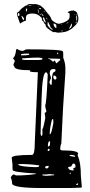

<svg xmlns="http://www.w3.org/2000/svg" viewBox="-20 -946 456 968"><path d="M68.4 -698.2Q80.1 -689.5 95.7 -689.5L112.3 -697.3Q296.9 -697.3 296.9 -686.5L298.8 -677.7V-654.3Q309.6 -628.9 309.6 -601.6V-581.1Q295.9 -392.6 289.1 -221.7Q284.2 -213.9 283.2 -194.3Q286.1 -187.5 295.9 -187.5H300.8Q374 -187.5 374 -170.9L372.1 -168.9V-160.2Q387.7 -127.9 387.7 -57.6L392.6 -2.9L389.6 0L330.1 2H194.3Q41 2 41 -21.5Q41 -36.1 34.2 -50.8Q38.1 -61.5 47.9 -66.4H50.8Q57.6 -61.5 63.5 -61.5H66.4Q111.3 -61.5 160.2 -68.4V-71.3Q43.9 -78.1 43.9 -88.9L43 -100.6V-116.2L39.1 -150.4Q39.1 -165 141.6 -165Q155.3 -165 155.3 -225.6L170.9 -582H168.9Q118.2 -582 133.8 -591.8Q52.7 -591.8 52.7 -610.4Q47.9 -612.3 47.9 -621.1L54.7 -637.7Q54.7 -642.6 45.9 -651.4V-653.3Q57.6 -661.1 61.5 -696.3L63.5 -698.2ZM85.9 -670.9V-667H92.8Q127.9 -667 127.9 -671.9L125 -675.8H121.1Q85.9 -675.8 85.9 -670.9ZM266.6 -677.7 271.5 -672.9H273.4V-677.7L269.5 -681.6ZM90.8 -651.4V-648.4Q90.8 -643.6 109.4 -643.6H125H129.9H172.9Q194.3 -643.6 194.3 -649.4V-650.4Q194.3 -659.2 114.3 -653.3ZM223.6 -652.3V-649.4Q231.4 -649.4 246.1 -635.7H249Q252.9 -635.7 252.9 -640.6H254.9Q258.8 -639.6 262.7 -627H264.6L283.2 -642.6V-649.4L254.9 -650.4H235.4ZM230.5 -575.2 237.3 -553.7 228.5 -531.2Q234.4 -517.6 237.3 -517.6H239.3L241.2 -526.4V-534.2Q241.2 -584 255.9 -584L259.8 -588.9V-594.7L255.9 -597.7H248Q230.5 -597.7 230.5 -575.2ZM184.6 -271.5Q186.5 -260.7 189.5 -260.7Q193.4 -260.7 194.3 -273.4L193.4 -293.9Q199.2 -300.8 208 -348.6V-356.4L205.1 -376Q213.9 -380.9 213.9 -385.7Q208 -401.4 208 -415V-417Q213.9 -417 220.7 -570.3Q216.8 -581.1 213.9 -581.1H211.9Q193.4 -581.1 189.5 -447.3ZM249 -563.5V-556.6Q249 -547.9 255.9 -544.9H259.8L264.6 -549.8V-556.6Q261.7 -562.5 254.9 -565.4ZM242.2 -344.7Q230.5 -297.9 230.5 -269.5H232.4Q239.3 -269.5 249 -326.2V-335.9L248 -344.7ZM221.7 -216.8V-208H225.6Q232.4 -210 232.4 -223.6V-233.4H228.5Q223.6 -233.4 221.7 -216.8ZM220.7 -191.4V-184.6H225.6L230.5 -189.5V-192.4L227.5 -196.3H225.6ZM330.1 -162.1Q337.9 -157.2 358.4 -155.3V-158.2Q358.4 -163.1 341.8 -165H333ZM323.2 -103.5Q325.2 -86.9 346.7 -86.9H351.6V-89.8L348.6 -95.7Q348.6 -97.7 360.4 -102.5V-109.4Q360.4 -118.2 353.5 -121.1H348.6Q344.7 -120.1 339.8 -107.4ZM71.3 -117.2V-116.2Q81.1 -105.5 155.3 -103.5H164.1Q176.8 -103.5 177.7 -109.4V-112.3Q127 -119.1 80.1 -119.1ZM207 -102.5 211.9 -96.7H213.9Q225.6 -96.7 225.6 -109.4H218.8Q209 -109.4 207 -102.5ZM331.1 -71.3V-68.4H333L337.9 -73.2V-75.2H335ZM213.9 -66.4H194.3V-61.5L213.9 -59.6L252.9 -62.5V-66.4H246.1L230.5 -68.4ZM364.3 -16.6V-13.7H371.1L374 -16.6V-18.6L371.1 -21.5H369.1ZM348.6 -893.6H350.6L351.6 -892.6Q359.4 -890.6 365.2 -885.7Q368.2 -885.7 375 -858.4V-847.7Q375 -830.1 353.5 -812.5Q340.8 -798.8 328.1 -793.9Q316.4 -783.2 271.5 -781.2Q268.6 -781.2 253.9 -785.2H252.9Q253.9 -783.2 252.9 -783.2H252L248 -784.2Q216.8 -802.7 210.9 -813.5Q210.9 -824.2 204.1 -827.1Q197.3 -842.8 192.4 -841.8Q192.4 -856.4 186.5 -859.4Q168 -878.9 141.6 -877.9H140.6Q127.9 -877.9 119.1 -873Q110.4 -869.1 110.4 -851.6L111.3 -842.8H108.4Q110.4 -840.8 107.4 -840.8L105.5 -838.9Q104.5 -839.8 104.5 -840.8Q97.7 -837.9 81.1 -827.1Q65.4 -868.2 65.4 -877.9L67.4 -882.8Q75.2 -885.7 86.9 -901.4Q108.4 -918.9 114.3 -918.9Q123 -925.8 129.9 -925.8L149.4 -924.8L157.2 -925.8Q165 -925.8 183.6 -918L200.2 -904.3L220.7 -877.9Q233.4 -866.2 241.2 -844.7Q262.7 -826.2 277.3 -826.2H278.3Q301.8 -831.1 315.4 -839.8Q332 -847.7 331.1 -865.2V-877Q332 -877 320.3 -884.8Q336.9 -893.6 348.6 -892.6ZM219.7 -820.3Q229.5 -802.7 244.1 -794.9L245.1 -795.9Q246.1 -799.8 236.3 -805.7Q223.6 -835.9 220.7 -836.9L219.7 -823.2ZM249 -826.2Q254.9 -805.7 260.7 -805.7H264.6L263.7 -821.3Q256.8 -827.1 252 -827.1H249ZM199.2 -859.4 196.3 -855.5Q198.2 -840.8 210 -831.1V-836.9Q202.1 -859.4 199.2 -859.4ZM328.1 -801.8V-800.8Q343.8 -806.6 342.8 -825.2Q342.8 -827.1 341.8 -827.1H340.8ZM99.6 -855.5Q88.9 -870.1 88.9 -865.2V-861.3L96.7 -843.8Q101.6 -847.7 101.6 -851.6Q101.6 -853.5 99.6 -855.5ZM365.2 -869.1Q363.3 -869.1 364.3 -863.3Q364.3 -840.8 367.2 -840.8H368.2L369.1 -855.5Q369.1 -864.3 365.2 -869.1ZM73.2 -879.9Q69.3 -877.9 69.3 -876Q69.3 -865.2 73.2 -866.2L75.2 -865.2Q78.1 -865.2 78.1 -875Q77.1 -879.9 75.2 -879.9ZM115.2 -903.3Q105.5 -899.4 114.3 -885.7Q115.2 -890.6 117.2 -901.4V-903.3ZM169.9 -897.5Q174.8 -877.9 176.8 -877.9H177.7L172.9 -897.5L171.9 -898.4H170.9ZM187.5 -878.9Q194.3 -865.2 197.3 -865.2L199.2 -866.2Q194.3 -875 188.5 -878.9ZM175.8 -906.2Q175.8 -902.3 183.6 -899.4H184.6L187.5 -901.4V-902.3Q187.5 -904.3 176.8 -906.2ZM125 -918.9V-917H139.6V-918Q133.8 -919.9 126 -919.9ZM362.3 -835.9V-829.1L364.3 -828.1Q365.2 -828.1 366.2 -835V-835.9L365.2 -836.9H364.3ZM322.3 -833Q316.4 -830.1 315.4 -827.1H316.4Q321.3 -829.1 325.2 -832V-833ZM289.1 -789.1V-788.1Q295.9 -788.1 296.9 -790V-791L295.9 -792H292ZM213.9 -856.4Q213.9 -853.5 216.8 -847.7H218.8L217.8 -851.6L215.8 -856.4ZM179.7 -874Q180.7 -871.1 183.6 -871.1H186.5V-872.1L183.6 -874ZM201.2 -889.6Q204.1 -885.7 206.1 -885.7H207Q204.1 -890.6 201.2 -890.6ZM362.3 -876Q362.3 -872.1 364.3 -872.1H365.2V-875L363.3 -876ZM114.3 -915H115.2L120.1 -916L118.2 -917H117.2L114.3 -916ZM171.9 -912.1 172.9 -911.1H175.8V-912.1L173.8 -913.1H172.9ZM288.1 -821.3H290L291 -822.3V-823.2H288.1ZM355.5 -873 356.4 -872.1H357.4V-874H355.5ZM129.9 -909.2V-908.2H130.9L132.8 -910.2H131.8ZM109.4 -877.9Q110.4 -877.9 111.3 -878.9H108.4ZM108.4 -904.3H110.4L111.3 -905.3H109.4Z"/></svg>

Font: Love Ya Like A Sister
Style: Regular
Weight: 400
Designer: Kimberly Geswein
Foundry: Kimberly Geswein
Version: Version 1.002 2007